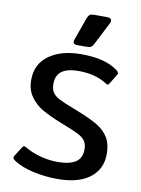

<svg xmlns="http://www.w3.org/2000/svg" viewBox="-100 -991 789 1073"><g transform="rotate(10 294.5 -454.5)"><path d="M259 -757Q259 -765 261 -769L308 -900Q314 -914 320.5 -919Q327 -924 345 -924H419Q444 -924 444 -907Q444 -900 440 -892L374 -763Q367 -750 359 -745.5Q351 -741 332 -741H280Q259 -741 259 -757ZM53 -44Q40 -53 40 -60Q40 -67 44 -72L77 -124Q83 -133 88 -133Q93 -133 101 -128Q138 -106 187 -92.5Q236 -79 286 -79Q354 -79 388.5 -101.5Q423 -124 423 -174Q423 -204 410 -222Q397 -240 372 -253Q347 -266 291 -288L268 -297Q203 -323 160.5 -347Q118 -371 90 -410Q62 -449 62 -505Q62 -596 131.5 -645.5Q201 -695 314 -695Q383 -695 433.5 -682Q484 -669 521 -642Q533 -633 533 -625Q533 -619 529 -614L497 -562Q491 -553 487 -553Q483 -553 474 -559Q410 -600 315 -600Q252 -600 220 -577Q188 -554 188 -504Q188 -473 201.5 -454.5Q215 -436 241 -423Q267 -410 325 -388L350 -378Q423 -349 464 -324.5Q505 -300 527.5 -263.5Q550 -227 550 -170Q550 -84 485.5 -34.5Q421 15 302 15Q231 15 162.5 -0.5Q94 -16 53 -44Z"/></g></svg>

Font: Mitr
Style: Regular
Weight: 400
Designer: Thanarat Vachiruckul
Foundry: Cadson Demak
Version: Version 1.002